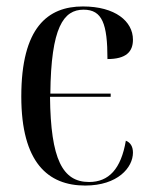

<svg xmlns="http://www.w3.org/2000/svg" viewBox="-20 -565 461 595"><path d="M244 10C345 10 392 -46 392 -92C392 -110 385 -123 370 -129C355 -41 317 -1 256 -1C174 -1 137 -71 135 -265H323V-275H136C138 -481 177 -535 239 -535C297 -535 313 -491 313 -382C370 -382 392 -404 392 -442C392 -499 337 -545 237 -545C128 -545 46 -480 46 -266C46 -61 129 10 244 10Z"/></svg>

Font: Noto Serif Display Condensed
Style: Regular
Weight: 400
Width: 3
Designer: Monotype Design Team
Foundry: Monotype Imaging Inc.
Version: Version 2.009